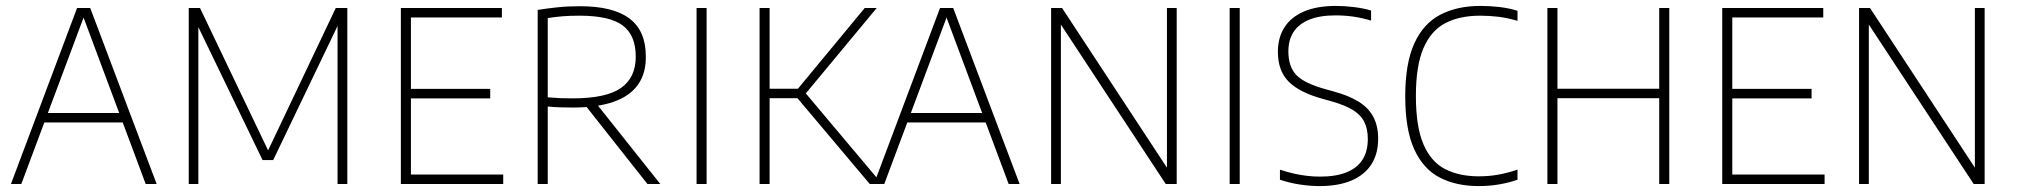

<svg xmlns="http://www.w3.org/2000/svg" viewBox="-20 -622 6818 649"><path d="M17 0 240.5 -595H285L509.5 0H472.5L257.5 -576H267.5L52 0ZM117 -208 126.5 -240H399.5L408.5 -208Z M618 0V-595H656L893 -99.5H879.5L1115 -595H1154V0H1121V-565.5H1136L903.5 -81H867.5L634 -564.5H650.5V0Z M1335 0V-595H1676.5V-563H1369V-32H1681V0ZM1361.5 -289.5V-321.5H1637V-289.5Z M1797.5 0V-588.5Q1828.5 -593.5 1863.5 -597.2Q1898.5 -601 1940.5 -601Q2053 -601 2108 -559.2Q2163 -517.5 2163 -432Q2164 -374.5 2136.5 -335.8Q2109 -297 2053.8 -277.8Q1998.5 -258.5 1917 -258.5Q1895.5 -258.5 1873 -259.2Q1850.5 -260 1831.5 -262V0ZM2168.5 0 1946.5 -281H1988.5L2212 0ZM1915.5 -289.5Q2028.5 -289.5 2078.8 -324.5Q2129 -359.5 2129 -430.5Q2129 -503 2084.8 -536Q2040.5 -569 1939 -569Q1907 -569 1882.2 -567Q1857.5 -565 1831.5 -561V-293Q1856 -291 1873.8 -290.2Q1891.5 -289.5 1915.5 -289.5Z M2334.5 0V-595H2368.5V0Z M2920 0 2663 -305 2903 -595H2943.5L2699 -300.5V-312L2961.5 0ZM2547.5 0V-595H2581.5V0ZM2573.5 -290V-322H2683.5V-290Z M2934 0 3157.5 -595H3202L3426.5 0H3389.5L3174.5 -576H3184.5L2969 0ZM3034 -208 3043.5 -240H3316.5L3325.5 -208Z M3533 0V-595H3570L3937.5 -35.5H3924.5V-595H3957.5V0H3920.5L3552.5 -559.5H3566V0Z M4136.5 0V-595H4170.5V0Z M4440 7Q4409.5 7 4374.2 1.8Q4339 -3.5 4306.5 -14.5V-48.5Q4330.5 -40.5 4353.8 -35.2Q4377 -30 4399 -27.5Q4421 -25 4442 -25Q4495.5 -25 4531.5 -39.5Q4567.5 -54 4585.5 -82.2Q4603.5 -110.5 4603.5 -152Q4603.5 -185.5 4591.8 -209.5Q4580 -233.5 4553 -250.2Q4526 -267 4479 -280L4454 -287Q4374 -308.5 4336.8 -345.2Q4299.5 -382 4299.5 -447Q4299.5 -494.5 4321.5 -529.2Q4343.5 -564 4387.2 -583Q4431 -602 4496 -602Q4525.5 -602 4557.5 -598Q4589.5 -594 4614.5 -586.5V-552.5Q4584 -561.5 4554.5 -565.8Q4525 -570 4495 -570Q4441 -570 4405.5 -555.5Q4370 -541 4352.5 -514Q4335 -487 4335 -448.5Q4335 -395.5 4362.8 -367.5Q4390.5 -339.5 4462.5 -320L4487.5 -313Q4539.5 -299 4573 -278Q4606.5 -257 4622.5 -226.2Q4638.5 -195.5 4638.5 -153.5Q4638.5 -102.5 4615.8 -66.8Q4593 -31 4548.8 -12Q4504.5 7 4440 7Z M4978 7Q4903.5 7 4847.8 -21.2Q4792 -49.5 4761 -116Q4730 -182.5 4730 -297Q4730 -407.5 4760.5 -474.8Q4791 -542 4848 -572Q4905 -602 4984.5 -602Q5017 -602 5049 -598.2Q5081 -594.5 5109.5 -585.5V-551.5Q5076 -561.5 5045.5 -565.2Q5015 -569 4983.5 -569Q4914 -569 4865.5 -543.8Q4817 -518.5 4791.5 -459Q4766 -399.5 4766 -298Q4766 -193 4791.8 -133.8Q4817.5 -74.5 4865.2 -50.2Q4913 -26 4978.5 -26Q5011.5 -26 5042.2 -31.2Q5073 -36.5 5109.5 -48.5V-14.5Q5081 -4.5 5048 1.2Q5015 7 4978 7Z M5210.5 0V-595H5244.5V-322H5588.5V-595H5622.5V0H5588.5V-290H5244.5V0Z M5801.5 0V-595H6143V-563H5835.5V-32H6147.5V0ZM5828 -289.5V-321.5H6103.5V-289.5Z M6264 0V-595H6301L6668.5 -35.5H6655.5V-595H6688.5V0H6651.5L6283.5 -559.5H6297V0Z"/></svg>

Font: Encode Sans SC SemiCondensed Thin
Style: Regular
Weight: 250
Width: 4
Designer: Multiple Designers
Foundry: Impallari Type
Version: Version 3.002